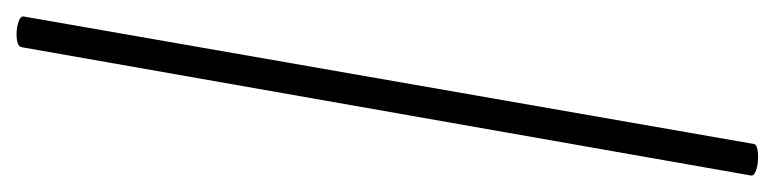

<svg xmlns="http://www.w3.org/2000/svg" viewBox="-374 -404 936 232"><g transform="rotate(90 94.0 -288.0)"><path d="M-2 151 152 -731Q153 -736 168 -736Q177 -736 184 -733.5Q191 -731 190 -727L35 154Q34 160 19 160Q11 160 4 157.5Q-3 155 -2 151Z"/></g></svg>

Font: CormorantInfant-MediumItalic
Style: Italic
Weight: 500
Italic angle: -10°
Designer: Christian Thalmann (Catharsis Fonts)
Foundry: Catharsis Fonts
Version: Version 3.303